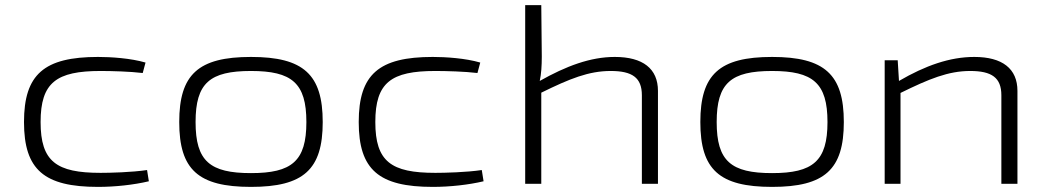

<svg xmlns="http://www.w3.org/2000/svg" viewBox="-20 -720 4094 752"><path d="M364 -497C153 -497 74 -429 74 -242C74 -55 153 12 364 12C431 12 504 4 563 -10L556 -54C495 -45 411 -43 374 -43C201 -43 139 -87 139 -242C139 -397 201 -442 374 -442C417 -442 490 -440 539 -434L550 -475C492 -492 414 -497 364 -497Z M963 -497C756 -497 682 -428 682 -242C682 -56 756 12 963 12C1169 12 1244 -56 1244 -242C1244 -428 1169 -497 963 -497ZM963 -442C1123 -442 1180 -395 1180 -242C1180 -89 1123 -42 963 -42C802 -42 746 -89 746 -242C746 -395 802 -442 963 -442Z M1675 -497C1464 -497 1385 -429 1385 -242C1385 -55 1464 12 1675 12C1742 12 1815 4 1874 -10L1867 -54C1806 -45 1722 -43 1685 -43C1512 -43 1450 -87 1450 -242C1450 -397 1512 -442 1685 -442C1728 -442 1801 -440 1850 -434L1861 -475C1803 -492 1725 -497 1675 -497Z M2388 -497C2292 -497 2197 -461 2094 -403C2100 -430 2102 -463 2102 -499L2100 -700H2037V0H2100V-357C2212 -412 2286 -442 2372 -442C2456 -442 2494 -416 2494 -347V0H2557V-364C2557 -451 2498 -497 2388 -497Z M3004 -497C2797 -497 2723 -428 2723 -242C2723 -56 2797 12 3004 12C3210 12 3285 -56 3285 -242C3285 -428 3210 -497 3004 -497ZM3004 -442C3164 -442 3221 -395 3221 -242C3221 -89 3164 -42 3004 -42C2843 -42 2787 -89 2787 -242C2787 -395 2843 -442 3004 -442Z M3796 -497C3700 -497 3604 -463 3501 -403L3496 -484H3445V0H3507V-356C3619 -411 3694 -442 3780 -442C3864 -442 3902 -416 3902 -347V0H3965V-364C3965 -451 3906 -497 3796 -497Z"/></svg>

Font: Exo 2 Light Expanded
Style: Regular
Weight: 300
Width: 7
Designer: Natanael Gama
Version: Version 1.001;PS 001.001;hotconv 1.0.70;makeotf.lib2.5.58329